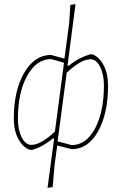

<svg xmlns="http://www.w3.org/2000/svg" viewBox="-20 -722 592 933"><path d="M125 6Q91 -6 69 -47Q47 -88 47 -145Q47 -281 97.5 -368Q148 -455 228 -455L293 -437L316 -608L322 -698L347 -702L308 -403H315Q359 -440 417 -458H429Q462 -446 483.5 -405Q505 -364 505 -306Q505 -170 456.5 -83.5Q408 3 328 3L258 -15L245 81L236 187L211 191L243 -49H237Q190 -10 139 6ZM67 -145Q67 -91 85.5 -54.5Q104 -18 132 -18Q179 -18 247 -83L291 -417L229 -435Q157 -435 112 -353.5Q67 -272 67 -145ZM420 -434Q373 -434 304 -368L260 -35L328 -17Q399 -17 442 -98Q485 -179 485 -307Q485 -361 466.5 -397.5Q448 -434 420 -434Z"/></svg>

Font: Alegreya Sans SC Thin
Style: Italic
Weight: 100
Italic angle: -7°
Designer: Juan Pablo del Peral
Foundry: Huerta Tipografica
Version: Version 2.007